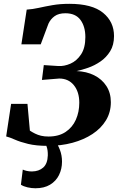

<svg xmlns="http://www.w3.org/2000/svg" viewBox="-20 -772 644 1028"><path d="M236.5 9Q173.5 9 130.5 -1.5Q87.5 -12 59.5 -24.5Q31.5 -37 13 -41.5L39.5 -216H127L140 -72.5Q153 -64 167.5 -56.8Q182 -49.5 199.8 -45.2Q217.5 -41 239.5 -41Q294.5 -41 331.2 -65.5Q368 -90 386.2 -131.2Q404.5 -172.5 404.5 -222Q404.5 -280 375.5 -315.8Q346.5 -351.5 297 -351.5L204.5 -344L214.5 -423.5L292 -418.5Q323.5 -416.5 357.2 -431.2Q391 -446 414 -480.8Q437 -515.5 437 -573.5Q437 -630 410.8 -665.5Q384.5 -701 330 -701Q294 -701 272.5 -685.5Q251 -670 239.5 -645.5L198 -534.5H94.5L123 -720.5Q154.5 -722.5 188 -730Q221.5 -737.5 261.5 -744.5Q301.5 -751.5 351.5 -751.5Q473 -751.5 531.8 -703.5Q590.5 -655.5 590.5 -579Q590.5 -531 569.8 -497.5Q549 -464 517.5 -442.5Q486 -421 451.5 -409Q417 -397 389.5 -391.5Q443 -389.5 484.5 -368.8Q526 -348 549.8 -311.2Q573.5 -274.5 573.5 -225Q573.5 -171 547.5 -128Q521.5 -85 475.2 -54.5Q429 -24 368 -7.5Q307 9 236.5 9ZM249.5 -16.5 276.5 -14.5Q290 2 301 31Q312 60 312 93.5Q312 132.5 296 165Q280 197.5 248.2 216.8Q216.5 236 169.5 236Q149 236 127.2 231Q105.5 226 92 217L102 136Q110 140 123 143Q136 146 151 146Q188.5 145.5 211.5 125Q234.5 104.5 236 60Q236.5 32.5 230.2 14.8Q224 -3 219.5 -14.5Z"/></svg>

Font: Merriweather 60pt ExtraBold
Style: Italic
Weight: 800
Italic angle: -7.8°
Version: Version 2.101